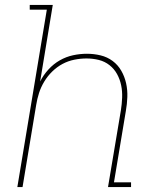

<svg xmlns="http://www.w3.org/2000/svg" viewBox="-20 -755 640 775"><path d="M50 0 169 -716H100V-735H193L142 -426Q155 -452 175.5 -474.5Q196 -497 221.5 -511.5Q247 -526 275 -532Q303 -538 331 -538Q359 -538 386 -531.5Q413 -525 434.5 -509Q456 -493 469.5 -469.5Q483 -446 489 -419Q495 -392 494 -363.5Q493 -335 488 -307L440 -19H509V0H416L468 -310Q472 -335 473 -361Q474 -387 469 -411Q464 -435 452.5 -456Q441 -477 422 -492Q403 -507 379 -513Q355 -519 329 -519Q305 -519 280 -514Q255 -509 232.5 -497Q210 -485 191 -466.5Q172 -448 158.5 -425.5Q145 -403 137.5 -379.5Q130 -356 126 -331L71 0Z"/></svg>

Font: Iosevka Slab Thin Extended
Style: Italic
Weight: 100
Width: 7
Italic angle: -9°
Monospace: yes
Designer: Belleve Invis
Foundry: Belleve Invis
Version: Version 11.1.0; ttfautohint (v1.8.3)